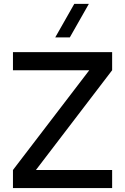

<svg xmlns="http://www.w3.org/2000/svg" viewBox="-20 -964 641 984"><path d="M263.2 -772.5 360.8 -944.3H435.5L337.9 -772.5ZM46.4 0V-92.8L437.5 -604H46.4V-696.8H554.7V-604L164.1 -92.8H554.7V0Z"/></svg>

Font: Basically A Sans Serif Medium
Style: Regular
Weight: 500
Designer: Hyung-Suk Kim
Foundry: Mental Design
Version: 1.000